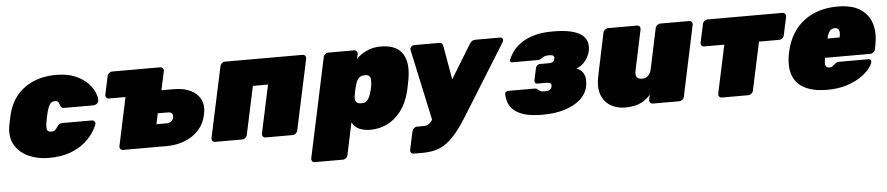

<svg xmlns="http://www.w3.org/2000/svg" viewBox="-42 -801 5836 1263"><g transform="rotate(-5 2876.0 -169.5)"><path d="M253 10Q182 10 122.5 -16.5Q63 -43 32 -94Q1 -145 12 -219Q15 -235 20 -259Q25 -283 29 -300Q58 -411 142 -470.5Q226 -530 348 -530Q423 -530 475 -507.5Q527 -485 557.5 -452.5Q588 -420 600.5 -388Q613 -356 610 -336Q609 -325 598.5 -317Q588 -309 577 -309H382Q371 -309 365.5 -314.5Q360 -320 357 -329Q353 -343 347.5 -351Q342 -359 327 -359Q304 -359 292.5 -342Q281 -325 273 -295Q268 -273 264 -255.5Q260 -238 258 -224Q253 -192 257.5 -176.5Q262 -161 285 -161Q303 -161 311 -169Q319 -177 328 -191Q334 -200 342 -205.5Q350 -211 361 -211H556Q567 -211 574 -203Q581 -195 578 -184Q573 -168 554 -136.5Q535 -105 497.5 -71Q460 -37 400 -13.5Q340 10 253 10Z M745 0Q734 0 727.5 -8Q721 -16 723 -27L791 -345H681Q670 -345 664 -353Q658 -361 660 -372L686 -493Q688 -504 697.5 -512Q707 -520 718 -520H1035Q1046 -520 1052.5 -512Q1059 -504 1057 -493L1030 -369H1110Q1177 -369 1222.5 -347Q1268 -325 1288 -283.5Q1308 -242 1295 -184Q1283 -126 1246 -85Q1209 -44 1154 -22Q1099 0 1032 0ZM978 -149H1043Q1063 -149 1075 -158Q1087 -167 1091 -184Q1095 -201 1086.5 -210.5Q1078 -220 1058 -220H993Z M1353 0Q1342 0 1335.5 -8Q1329 -16 1331 -27L1431 -493Q1433 -504 1442.5 -512Q1452 -520 1463 -520H1975Q1986 -520 1992.5 -512Q1999 -504 1997 -493L1897 -27Q1895 -16 1885.5 -8Q1876 0 1865 0H1686Q1675 0 1668.5 -8Q1662 -16 1664 -27L1732 -345H1632L1564 -27Q1562 -16 1552.5 -8Q1543 0 1532 0Z M1994 190Q1983 190 1977 182Q1971 174 1973 163L2113 -493Q2115 -504 2124.5 -512Q2134 -520 2145 -520H2315Q2326 -520 2332.5 -512Q2339 -504 2337 -493L2330 -463Q2359 -492 2400 -511Q2441 -530 2493 -530Q2537 -530 2571.5 -517.5Q2606 -505 2628.5 -477.5Q2651 -450 2658.5 -406Q2666 -362 2655 -299Q2651 -277 2647.5 -260Q2644 -243 2639 -220Q2619 -142 2579.5 -91Q2540 -40 2488 -15Q2436 10 2378 10Q2336 10 2304.5 -4Q2273 -18 2257 -50L2212 163Q2210 174 2200 182Q2190 190 2179 190ZM2333 -169Q2352 -169 2363 -176Q2374 -183 2381.5 -196Q2389 -209 2395 -227Q2400 -242 2404 -260Q2408 -278 2409 -293Q2411 -311 2409 -324Q2407 -337 2398.5 -344Q2390 -351 2371 -351Q2353 -351 2341 -344Q2329 -337 2321.5 -324Q2314 -311 2309 -293Q2303 -271 2300 -256.5Q2297 -242 2293 -219Q2291 -203 2294 -192Q2297 -181 2306.5 -175Q2316 -169 2333 -169Z M2647 191Q2636 191 2630 183Q2624 175 2626 164L2652 43Q2654 32 2664 24Q2674 16 2685 16H2727Q2742 16 2753 11.5Q2764 7 2774 -3.5Q2784 -14 2795 -33L3078 -496Q3085 -507 3094 -513.5Q3103 -520 3118 -520H3279Q3289 -520 3293.5 -515Q3298 -510 3298 -502Q3298 -494 3294 -489L3005 -24Q2968 36 2934.5 77Q2901 118 2867 143.5Q2833 169 2794 180Q2755 191 2706 191ZM2790 -7 2686 -489Q2683 -502 2692 -511Q2695 -515 2701.5 -517.5Q2708 -520 2716 -520H2877Q2892 -520 2897 -512Q2902 -504 2903 -496L2963 -156Z M3513 10Q3435 10 3388 -6Q3341 -22 3318 -47Q3295 -72 3287.5 -99.5Q3280 -127 3281 -149Q3280 -156 3287.5 -161Q3295 -166 3301 -166H3476Q3489 -166 3493 -162Q3497 -158 3501 -154Q3506 -150 3514.5 -146Q3523 -142 3543 -142Q3566 -142 3576 -149.5Q3586 -157 3589 -171Q3591 -182 3585.5 -189.5Q3580 -197 3554 -197H3497Q3488 -197 3483.5 -204Q3479 -211 3480 -219L3498 -302Q3500 -310 3507.5 -317Q3515 -324 3524 -324H3581Q3604 -324 3612.5 -331Q3621 -338 3623 -350Q3625 -358 3622.5 -364Q3620 -370 3613 -373Q3606 -376 3593 -376Q3574 -376 3564 -373Q3554 -370 3544 -363Q3538 -359 3532 -355Q3526 -351 3513 -351H3344Q3337 -351 3333 -356Q3329 -361 3332 -368Q3340 -390 3359 -418Q3378 -446 3412 -471.5Q3446 -497 3498.5 -513.5Q3551 -530 3627 -530Q3698 -530 3744.5 -519.5Q3791 -509 3817.5 -489Q3844 -469 3852 -441.5Q3860 -414 3853 -380Q3846 -350 3824.5 -320Q3803 -290 3763 -273Q3791 -263 3804 -242.5Q3817 -222 3818.5 -197.5Q3820 -173 3815 -149Q3806 -104 3767.5 -68Q3729 -32 3664.5 -11Q3600 10 3513 10Z M4057 10Q4007 10 3965 -14Q3923 -38 3904 -88Q3885 -138 3902 -217L3960 -493Q3962 -504 3972 -512Q3982 -520 3993 -520H4184Q4195 -520 4201 -512Q4207 -504 4205 -493L4148 -224Q4144 -206 4147 -194Q4150 -182 4160 -175.5Q4170 -169 4186 -169Q4210 -169 4226 -183Q4242 -197 4248 -224L4305 -493Q4307 -504 4317 -512Q4327 -520 4338 -520H4528Q4539 -520 4545 -512Q4551 -504 4549 -493L4450 -27Q4448 -16 4438.5 -8Q4429 0 4418 0H4243Q4232 0 4225.5 -8Q4219 -16 4221 -27L4228 -60Q4207 -36 4182.5 -20.5Q4158 -5 4128 2.5Q4098 10 4057 10Z M4699 0Q4688 0 4681.5 -8Q4675 -16 4677 -27L4745 -345H4612Q4601 -345 4595 -353Q4589 -361 4591 -372L4617 -493Q4619 -504 4628.5 -512Q4638 -520 4649 -520H5144Q5155 -520 5161.5 -512Q5168 -504 5166 -493L5140 -372Q5138 -361 5128 -353Q5118 -345 5107 -345H4974L4906 -27Q4904 -16 4894.5 -8Q4885 0 4874 0Z M5394 10Q5307 10 5248.5 -18.5Q5190 -47 5168 -106.5Q5146 -166 5165 -259Q5166 -261 5166 -263Q5166 -265 5167 -266Q5187 -352 5234.5 -411Q5282 -470 5352.5 -500Q5423 -530 5508 -530Q5606 -530 5660.5 -492.5Q5715 -455 5732.5 -393.5Q5750 -332 5735 -258L5729 -228Q5727 -217 5717 -209Q5707 -201 5696 -201H5398Q5398 -200 5397.5 -199Q5397 -198 5397 -196Q5393 -176 5393.5 -162.5Q5394 -149 5401.5 -142Q5409 -135 5423 -135Q5429 -135 5434 -137Q5439 -139 5444 -143.5Q5449 -148 5456 -153Q5467 -162 5473.5 -164.5Q5480 -167 5492 -167H5681Q5691 -167 5696 -161Q5701 -155 5698 -145Q5693 -126 5671 -99.5Q5649 -73 5610.5 -48Q5572 -23 5517.5 -6.5Q5463 10 5394 10ZM5425 -326H5505V-327Q5510 -349 5508 -363Q5506 -377 5498.5 -383.5Q5491 -390 5478 -390Q5465 -390 5454.5 -383.5Q5444 -377 5437 -363Q5430 -349 5425 -327Z"/></g></svg>

Font: Rubik Black
Style: Italic
Weight: 900
Italic angle: -12°
Designer: Hubert and Fischer
Foundry: Hubert and Fischer
Version: Version 2.300;gftools[0.9.30]